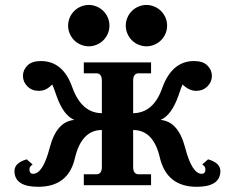

<svg xmlns="http://www.w3.org/2000/svg" viewBox="-20 -737 935 764"><path d="M762.7 6.3Q643.1 6.3 615.7 -111.3Q590.3 -219.7 509.8 -219.7V-72.8Q509.8 -43.5 531.7 -43.5H581.1V0H313.5V-43.5H363.3Q385.3 -43.5 385.3 -72.8V-219.7Q304.2 -219.7 277.8 -106.7Q251.5 6.3 131.8 6.3Q37.6 6.3 37.6 -56.6Q37.6 -88.9 86.4 -103L109.9 -82.5Q97.2 -74.7 97.2 -63.5Q97.2 -45.4 111.8 -45.4Q150.9 -45.4 178 -149.7Q205.1 -253.9 275.9 -259.8Q232.4 -277.8 205.1 -355Q190.9 -396.5 188 -400.9Q171.9 -385.3 159.9 -380.4Q147.9 -375.5 134.3 -375.5Q106.9 -375.5 89.1 -393.3Q71.3 -411.1 71.3 -435.1Q71.3 -458.5 89.1 -476.3Q106.9 -494.1 142.6 -494.1Q230.5 -494.1 267.3 -390.6Q304.2 -287.1 385.3 -286.6V-416Q385.3 -445.3 363.3 -445.3H313.5V-488.8H581.1V-445.3H531.7Q509.8 -445.3 509.8 -416V-286.6Q590.3 -287.6 625 -385.3Q663.6 -494.1 752 -494.1Q787.6 -494.1 805.4 -476.3Q823.2 -458.5 823.2 -435.1Q823.2 -411.1 805.4 -393.3Q787.6 -375.5 760.3 -375.5Q732.4 -375.5 706.5 -400.9Q703.6 -396.5 689.5 -355Q662.1 -277.8 618.7 -259.8Q689.5 -253.9 716.6 -149.7Q743.7 -45.4 782.7 -45.4Q797.4 -45.4 797.4 -63.5Q797.4 -74.7 784.7 -82.5L808.1 -103Q856.9 -88.9 856.9 -56.6Q856.9 6.3 762.7 6.3ZM333.5 -552.7Q316.9 -552.7 301.8 -559.1Q286.6 -565.4 275.1 -576.9Q263.7 -588.4 257.3 -603.5Q251 -618.7 251 -635.3Q251 -651.4 257.3 -666.5Q263.7 -681.6 275.1 -693.1Q286.6 -704.6 301.8 -710.9Q316.9 -717.3 333.5 -717.3Q349.6 -717.3 364.7 -710.9Q379.9 -704.6 391.4 -693.1Q402.8 -681.6 409.2 -666.5Q415.5 -651.4 415.5 -635.3Q415.5 -618.7 409.2 -603.5Q402.8 -588.4 391.4 -576.9Q379.9 -565.4 364.7 -559.1Q349.6 -552.7 333.5 -552.7ZM563 -552.7Q546.4 -552.7 531.2 -559.1Q516.1 -565.4 504.6 -576.9Q493.2 -588.4 486.8 -603.5Q480.5 -618.7 480.5 -635.3Q480.5 -651.4 486.8 -666.5Q493.2 -681.6 504.6 -693.1Q516.1 -704.6 531.2 -710.9Q546.4 -717.3 563 -717.3Q579.1 -717.3 594.2 -710.9Q609.4 -704.6 620.8 -693.1Q632.3 -681.6 638.7 -666.5Q645 -651.4 645 -635.3Q645 -618.7 638.7 -603.5Q632.3 -588.4 620.8 -576.9Q609.4 -565.4 594.2 -559.1Q579.1 -552.7 563 -552.7Z"/></svg>

Font: Munson
Style: Bold
Weight: 700
Designer: Paul James MIller
Foundry: High-Logic / Made with FontCreator
Version: Version 2.10;May 5, 2019;FontCreator 11.5.0.2430 64-bit